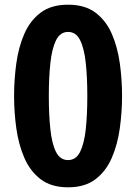

<svg xmlns="http://www.w3.org/2000/svg" viewBox="-20 -784 580 818"><path d="M270 14Q198 14 153 -20.5Q108 -55 83.5 -112Q59 -169 49.5 -237.5Q40 -306 40 -375Q40 -445 49.5 -514Q59 -583 83.5 -639.5Q108 -696 153 -730Q198 -764 270 -764Q342 -764 387 -730Q432 -696 456.5 -639.5Q481 -583 490.5 -514Q500 -445 500 -375Q500 -307 490.5 -238Q481 -169 456.5 -112Q432 -55 387 -20.5Q342 14 270 14ZM270 -102Q304 -102 321.5 -137.5Q339 -173 345.5 -234.5Q352 -296 352 -375Q352 -453 345.5 -515Q339 -577 321.5 -612.5Q304 -648 270 -648Q236 -648 218.5 -612Q201 -576 194.5 -514.5Q188 -453 188 -375Q188 -296 194.5 -234Q201 -172 218.5 -137Q236 -102 270 -102Z"/></svg>

Font: Freeman
Style: Regular
Weight: 400
Designer: Vernon Adams, Aoife Mooney, Rodrigo Fuenzalida
Foundry: Rodrigo Fuenzalida
Version: Version 1.000; ttfautohint (v1.8.4.7-5d5b)